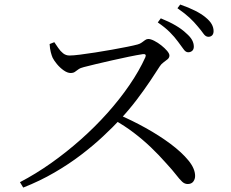

<svg xmlns="http://www.w3.org/2000/svg" viewBox="-20 -838 1040 864"><path d="M780.8 -650.8Q765.5 -671.8 744.3 -693.1Q723.1 -714.4 690 -737.1L703.6 -755.5Q742 -740.1 770.9 -723.1Q799.7 -706 817.6 -688.6Q836.5 -672.4 844.4 -657.7Q852.2 -643 852.2 -628.2Q852.2 -616 845 -609.4Q837.7 -602.8 826.6 -602.8Q815.2 -602.8 805.5 -617.2Q795.8 -631.5 780.8 -650.8ZM868.7 -720.4Q853.6 -739 833.1 -758.1Q812.6 -777.3 778.5 -801L791 -817.6Q828.9 -804.5 857.8 -789.9Q886.7 -775.3 904.8 -760.1Q924.6 -744 932.8 -728.9Q941.1 -713.8 941.1 -698.1Q941.1 -685.7 934.7 -679Q928.2 -672.4 917.4 -672.4Q905.3 -672.4 895.2 -686.9Q885.1 -701.4 868.7 -720.4ZM203.3 -639.8 224.4 -648.2Q232.6 -636.4 242.1 -622.2Q251.6 -608 264 -598.1Q276.5 -588.2 292.7 -588.2Q309.4 -588.2 340.1 -592.1Q370.8 -596 408.4 -601.8Q446.1 -607.6 483.8 -614.4Q521.6 -621.2 552.6 -627.4Q583.6 -633.6 599.8 -638.1Q610.6 -641.1 618.2 -646.8Q625.7 -652.5 632.8 -657.5Q639.8 -662.6 647.1 -662.6Q658 -662.6 674.1 -654.4Q690.3 -646.2 705.8 -633.9Q721.3 -621.6 731.9 -609.2Q742.4 -596.7 742.4 -588.3Q742.4 -578.6 734.4 -571.6Q726.3 -564.6 716.2 -557.6Q706.1 -550.6 699.4 -540.2Q681.9 -512.6 655.5 -473.2Q629 -433.7 595.6 -389.6Q562.3 -345.6 523.3 -303.5Q488.6 -266.3 444 -224.6Q399.5 -182.8 344.7 -141.1Q290 -99.3 224.8 -61.5Q159.7 -23.6 84.5 6.1L69.8 -18.2Q140.8 -55.2 209.7 -103.9Q278.6 -152.6 343 -209.7Q407.4 -266.7 463.1 -329Q518.7 -391.2 562.6 -455.3Q606.6 -519.4 634.1 -580.4Q640.6 -596.6 622.3 -594.3Q596 -590.3 558.9 -582.6Q521.9 -574.9 483.4 -566.2Q444.9 -557.5 411.3 -549.5Q377.6 -541.5 357.3 -536.1Q341.8 -532.4 333 -526.1Q324.2 -519.7 317 -514.6Q309.8 -509.5 297.8 -509.5Q283.6 -509.5 266.7 -521.3Q249.9 -533.1 236.3 -549.5Q222.8 -565.9 216.8 -578.2Q212.5 -587.7 208.5 -603.4Q204.4 -619 203.3 -639.8ZM491.2 -299.9 510.7 -323.5Q573.8 -296.5 635.4 -262.3Q696.9 -228.1 747.4 -190.5Q797.8 -152.8 827.9 -116Q858 -79.2 858 -46.2Q858 -31.8 849.7 -20.8Q841.5 -9.9 824.4 -9.9Q810.9 -9.9 799.5 -20.5Q788.1 -31.2 772.4 -51.5Q756.8 -71.8 729.7 -101.3Q694.5 -141.3 658.3 -175.8Q622.1 -210.2 581.6 -241Q541.2 -271.8 491.2 -299.9Z"/></svg>

Font: Noto Serif TC
Style: Regular
Weight: 200
Designer: Ryoko NISHIZUKA 西塚涼子 (kana & ideographs); Frank Grießhammer (Latin, Greek & Cyrillic); Wenlong ZHANG 张文龙 (bopomofo); San
Foundry: Adobe
Version: Version 2.001;hotconv 1.1.0;makeotfexe 2.6.0